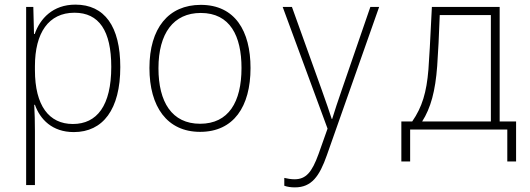

<svg xmlns="http://www.w3.org/2000/svg" viewBox="-20 -560 2292 830"><path d="M93 240H131V7C131 -31 130 -71 128 -107H131C153 -45 205 11 299 11C425 11 500 -87 500 -270C500 -446 432 -540 306 -540C208 -540 153 -479 130 -413H127L124 -530H93ZM295 -24C192 -24 131 -103 131 -257V-274C131 -418 190 -505 302 -505C408 -505 461 -427 461 -271C461 -103 399 -24 295 -24Z M845 10C990 10 1063 -99 1063 -266C1063 -426 996 -539 848 -539C708 -539 626 -438 626 -266C626 -99 702 10 845 10ZM845 -25C723 -25 665 -119 665 -265C665 -416 730 -504 848 -504C975 -504 1024 -404 1024 -266C1024 -119 968 -25 845 -25Z M1255 250C1327 250 1361 202 1393 111L1619 -530H1581L1458 -173C1440 -120 1428 -86 1416 -46H1414C1402 -82 1392 -113 1371 -171L1242 -530H1202L1396 -4L1357 106C1328 186 1302 215 1253 215C1237 215 1222 212 1209 209V243C1223 248 1238 250 1255 250Z M1715 138H1753V0H2173V138H2211V-35H2140V-530H1847C1839 -367 1836 -314 1832 -259C1824 -161 1805 -97 1762 -35H1715ZM1870 -275C1874 -335 1878 -405 1881 -495H2102V-35H1805C1842 -93 1862 -166 1870 -275Z"/></svg>

Font: Noto Sans Mono SemiCondensed ExtraLight
Style: Regular
Weight: 200
Width: 4
Designer: Monotype Design Team
Foundry: Monotype Imaging Inc.
Version: Version 2.014